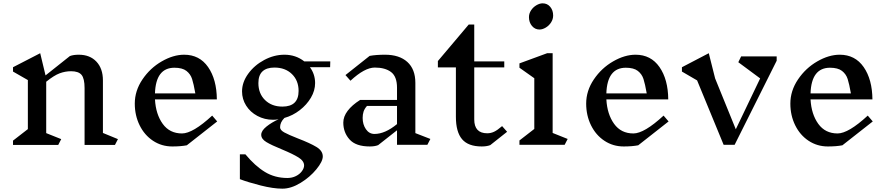

<svg xmlns="http://www.w3.org/2000/svg" viewBox="-20 -868 5325 1151"><path d="M669 1H487V-340Q487 -397 469 -419Q451 -441 406 -441Q371 -441 337.5 -428.5Q304 -416 257 -378V-70L347 -34L329 1H58V-25L147 -94V-388L58 -439V-465L221 -549L253 -416L399 -532Q420 -540 452 -540Q519 -540 558 -498.5Q597 -457 597 -386V-71L687 -34Z M1100 3Q1063 10 1013 10Q949 10 897.5 -24Q846 -58 817 -117Q788 -176 788 -247Q788 -324 834 -392Q880 -460 949.5 -500Q1019 -540 1084 -540Q1176 -540 1227.5 -466Q1279 -392 1280 -272H909Q914 -183 955.5 -125.5Q997 -68 1071 -68Q1136 -68 1252 -175L1282 -140ZM909 -308H1151Q1141 -365 1131.5 -394.5Q1122 -424 1097.5 -443Q1073 -462 1025 -462H1026Q914 -462 909 -308Z M1838 -465Q1869 -423 1869 -370Q1869 -325 1844 -282.5Q1819 -240 1777 -207.5Q1735 -175 1685 -161Q1659 -135 1659 -105Q1659 -88 1684.5 -74Q1710 -60 1766 -38Q1839 -10 1877 13Q1915 36 1915 70Q1915 100 1876.5 147Q1838 194 1781.5 228.5Q1725 263 1673 263Q1618 263 1543 244Q1468 225 1418 206V57H1451Q1509 127 1568.5 163Q1628 199 1703 199Q1731 199 1754 187.5Q1777 176 1790 158Q1803 140 1803 124Q1803 97 1769.5 76Q1736 55 1671 28Q1607 2 1576.5 -16.5Q1546 -35 1546 -60Q1546 -84 1577 -109Q1608 -134 1650 -153Q1634 -150 1617 -150Q1566 -150 1523 -173Q1480 -196 1455.5 -235Q1431 -274 1431 -320Q1431 -375 1468 -426Q1505 -477 1564 -508.5Q1623 -540 1685 -540Q1753 -540 1804 -500H1960L1959 -465ZM1770 -323Q1770 -385 1730 -424Q1690 -463 1625 -463Q1578 -463 1553.5 -440Q1529 -417 1529 -370Q1529 -307 1569 -268Q1609 -229 1673 -229Q1770 -229 1770 -323Z M2542 0H2360V-87L2247 2Q2227 10 2197 10Q2113 10 2075.5 -32Q2038 -74 2038 -133Q2038 -169 2064 -203.5Q2090 -238 2139 -269H2360V-342Q2360 -409 2324.5 -436Q2289 -463 2227 -463Q2166 -463 2081 -384L2051 -418L2196 -533Q2235 -540 2288 -540Q2374 -540 2422 -496.5Q2470 -453 2470 -371V-70L2560 -35ZM2360 -124V-233H2180Q2165 -216 2159.5 -199Q2154 -182 2154 -161Q2154 -122 2173.5 -93.5Q2193 -65 2225 -65Q2288 -65 2360 -124Z M2919 2Q2898 10 2868 10Q2787 10 2750 -33.5Q2713 -77 2713 -168V-464H2605V-502L2790 -721H2823V-500H3003V-464H2823V-152Q2823 -69 2901 -69Q2922 -69 2941.5 -78Q2961 -87 2990 -112L3020 -78Z M3365 0H3094V-26L3183 -95V-399L3094 -462V-488L3260 -549H3293V-71L3383 -35ZM3296 -775Q3296 -753 3283.5 -733.5Q3271 -714 3251.5 -702.5Q3232 -691 3214 -691Q3187 -691 3169 -712.5Q3151 -734 3151 -765Q3151 -787 3163.5 -806Q3176 -825 3195.5 -836.5Q3215 -848 3233 -848Q3261 -848 3278.5 -827Q3296 -806 3296 -775Z M3806 3Q3769 10 3719 10Q3655 10 3603.5 -24Q3552 -58 3523 -117Q3494 -176 3494 -247Q3494 -324 3540 -392Q3586 -460 3655.5 -500Q3725 -540 3790 -540Q3882 -540 3933.5 -466Q3985 -392 3986 -272H3615Q3620 -183 3661.5 -125.5Q3703 -68 3777 -68Q3842 -68 3958 -175L3988 -140ZM3615 -308H3857Q3847 -365 3837.5 -394.5Q3828 -424 3803.5 -443Q3779 -462 3731 -462H3732Q3620 -462 3615 -308Z M4636 -504 4384 0H4318L4159 -386L4068 -439V-465L4229 -549L4267 -398L4391 -93L4537 -398L4406 -495L4423 -530H4636Z M5030 3Q4993 10 4943 10Q4879 10 4827.5 -24Q4776 -58 4747 -117Q4718 -176 4718 -247Q4718 -324 4764 -392Q4810 -460 4879.5 -500Q4949 -540 5014 -540Q5106 -540 5157.5 -466Q5209 -392 5210 -272H4839Q4844 -183 4885.5 -125.5Q4927 -68 5001 -68Q5066 -68 5182 -175L5212 -140ZM4839 -308H5081Q5071 -365 5061.5 -394.5Q5052 -424 5027.5 -443Q5003 -462 4955 -462H4956Q4844 -462 4839 -308Z"/></svg>

Font: Inknut Antiqua Light
Style: Regular
Weight: 300
Designer: Claus Eggers Sørensen
Foundry: Claus Eggers Sørensen
Version: Version 1.003; ttfautohint (v1.8.2) -l 8 -r 50 -G 200 -x 14 